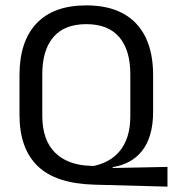

<svg xmlns="http://www.w3.org/2000/svg" viewBox="-20 -671 639 710"><path d="M599.3 -53.8V19.2L329.3 11.9Q185.5 8 118.8 -57.4Q52.1 -122.7 52.1 -245.8V-393.5Q52.1 -517.6 115 -584.4Q178 -651.1 299.1 -651.1Q380 -651.1 434.9 -621.2Q489.8 -591.3 518 -533.8Q546.2 -476.3 546.2 -393.5V-258.2Q546.2 -209 535.2 -172.7Q524.2 -136.4 504.3 -111.8Q484.4 -87.3 457.3 -72.8Q430.3 -58.3 397.7 -53.2L395.8 -49.7ZM315.1 -57.7 326.2 -57.3Q354 -63 378.7 -76.2Q403.4 -89.5 422.1 -111.6Q440.8 -133.7 451.4 -166.1Q461.9 -198.5 461.9 -242.5V-396.8Q461.9 -485.8 420.9 -533.8Q379.9 -581.7 299.1 -581.7Q218.4 -581.7 177.4 -533.8Q136.4 -485.8 136.4 -396.8V-242.7Q136.4 -154.3 182.9 -107.3Q229.5 -60.4 315.1 -57.7Z"/></svg>

Font: Anek Malayalam Medium
Style: Regular
Weight: 500
Designer: Maithili Shingre (Malayalam) & Yesha Goshar (Latin)
Foundry: Ek Type
Version: Version 1.003